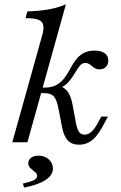

<svg xmlns="http://www.w3.org/2000/svg" viewBox="-20 -661 561 892"><path d="M37.1 0 175.8 -496Q184.7 -527.4 180.6 -545.2Q176.6 -562.9 157.3 -569.8Q137.9 -576.6 98.4 -576.6L107.3 -608.1Q164.5 -609.7 208.1 -617.7Q251.6 -625.8 286.3 -641.1L107.3 0ZM346.8 11.3Q313.7 11.3 294.8 -8.9Q275.8 -29 267.7 -73.4L252.4 -152.4Q244.4 -196.8 230.6 -212.5Q216.9 -228.2 187.1 -228.2H152.4L159.7 -254H187.1Q221 -254 242.7 -266.5Q264.5 -279 279 -298.4Q293.5 -317.7 305.2 -339.9Q316.9 -362.1 331 -381.5Q345.2 -400.8 366.1 -413.3Q387.1 -425.8 419.4 -425.8Q450 -425.8 466.5 -413.7Q483.1 -401.6 483.1 -379.8Q483.1 -362.1 472.2 -350.4Q461.3 -338.7 441.9 -338.7Q430.6 -338.7 422.6 -343.1Q414.5 -347.6 407.7 -353.6Q400.8 -359.7 393.5 -364.1Q386.3 -368.5 376.6 -368.5Q361.3 -368.5 350.8 -355.6Q340.3 -342.7 329.4 -323.8Q318.5 -304.8 302.8 -285.1Q287.1 -265.3 260.5 -252.4L261.3 -260.5Q285.5 -250 298.4 -229.4Q311.3 -208.9 318.5 -166.9L333.1 -87.9Q338.7 -59.7 347.6 -47.6Q356.5 -35.5 372.6 -35.5Q389.5 -35.5 404.4 -48.4Q419.4 -61.3 434.7 -90.3L450.8 -119.4H481.5L454 -68.5Q441.1 -45.2 425.8 -27Q410.5 -8.9 390.7 1.2Q371 11.3 346.8 11.3ZM91.9 210.5 86.3 191.9Q124.2 183.1 138.3 175.4Q152.4 167.7 152.4 156.5Q152.4 146 142.3 137.9Q132.3 129.8 121.8 120.6Q111.3 111.3 111.3 96.8Q111.3 81.5 124.6 71.8Q137.9 62.1 158.9 62.1Q187.1 62.1 206.5 79.4Q225.8 96.8 225.8 122.6Q225.8 152.4 191.9 175Q158.1 197.6 91.9 210.5Z"/></svg>

Font: Playfair 12pt Light
Style: Italic
Weight: 300
Italic angle: -15.6°
Designer: Claus Eggers Sørensen
Foundry: Claus Eggers Sørensen
Version: Version 2.000;gftools[0.9.28]